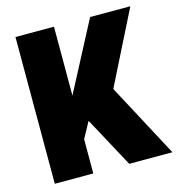

<svg xmlns="http://www.w3.org/2000/svg" viewBox="-103 -776 806 867"><g transform="rotate(-15 300.0 -343.0)"><path d="M47 0V-686H227V-364L396 -686H584L413 -345L597 0H395L268 -235L227 -160V0Z"/></g></svg>

Font: Chivo Mono ExtraBold
Style: Regular
Weight: 800
Monospace: yes
Designer: Hector Gatti
Foundry: Omnibus-Type
Version: Version 1.008